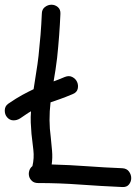

<svg xmlns="http://www.w3.org/2000/svg" viewBox="-75 -752 565 797"><path d="M194.3 -432.6Q211.9 -439.5 225.6 -432.1Q239.3 -424.8 245.1 -411.6Q251 -398.4 247.6 -383.3Q244.1 -368.2 226.6 -361.3Q196.3 -348.6 174.3 -340.8Q152.3 -333 134.8 -327.1Q126 -252 135.7 -182.6Q138.7 -154.3 141.1 -126Q143.6 -97.7 139.6 -69.3Q212.9 -67.4 286.1 -62Q359.4 -56.6 432.6 -53.7Q451.2 -52.7 460.4 -40Q469.7 -27.3 469.7 -12.7Q469.7 2 460.4 13.7Q451.2 25.4 432.6 24.4Q343.8 20.5 257.3 14.2Q170.9 7.8 83 7.8Q67.4 7.8 58.1 -0.5Q48.8 -8.8 45.9 -20Q43 -31.2 46.4 -43Q49.8 -54.7 59.6 -62.5Q67.4 -95.7 63.5 -129.4Q59.6 -163.1 55.7 -196.3Q53.7 -219.7 52.7 -243.2Q51.8 -266.6 53.7 -290Q43 -284.2 32.7 -276.9Q22.5 -269.5 8.8 -260.7Q-4.9 -252 -20 -252.4Q-35.2 -252.9 -45.9 -265.6Q-55.7 -277.3 -55.2 -294.4Q-54.7 -311.5 -41 -321.3Q-6.8 -344.7 17.6 -357.9Q42 -371.1 64.5 -381.8Q69.3 -416 75.2 -450.7Q81.1 -485.4 85 -520.5Q89.8 -564.5 93.3 -607.4Q96.7 -650.4 98.6 -694.3Q98.6 -712.9 111.3 -722.7Q124 -732.4 138.7 -732.4Q153.3 -732.4 165 -722.7Q176.8 -712.9 175.8 -694.3Q173.8 -648.4 170.4 -603.5Q167 -558.6 162.1 -511.7Q156.2 -462.9 147.5 -414.1Q158.2 -418 169.4 -422.4Q180.7 -426.8 194.3 -432.6Z"/></svg>

Font: Schoolbell
Style: Regular
Weight: 400
Designer: Font Diner, Inc
Foundry: Font Diner, Inc
Version: Version 1.001